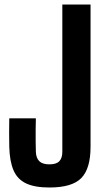

<svg xmlns="http://www.w3.org/2000/svg" viewBox="-20 -820 455 849"><path d="M198.5 9.1Q133.3 9.1 95.1 -9.1Q56.9 -27.3 39.8 -67Q22.7 -106.7 21 -171.1Q20.4 -200.7 20.4 -233.9Q20.4 -267.2 21 -296.8H138.6Q138 -275.9 137.7 -249.3Q137.5 -222.6 137.7 -196Q138 -169.4 138.6 -148.5Q139.6 -121.2 153.8 -107.2Q168 -93.3 198.5 -93.3Q229.2 -93.3 242.4 -107.2Q255.6 -121.2 255.6 -148.5V-800H380.4V-171.1Q380.4 -74.5 339.6 -32.7Q298.9 9.1 198.5 9.1Z"/></svg>

Font: Big Shoulders Thin
Style: Regular
Weight: 100
Designer: Patric King
Foundry: XO Type Co
Version: Version 2.002